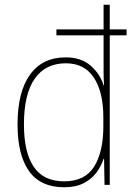

<svg xmlns="http://www.w3.org/2000/svg" viewBox="-20 -780 568 810"><path d="M251 10Q151 10 102.5 -58Q54 -126 54 -255Q54 -392 106.5 -465Q159 -538 257 -538Q323 -538 363 -502.5Q403 -467 417 -420H419Q417 -448 417 -474Q417 -500 417 -526V-631H218V-656H417V-760H443V-656H514V-631H443V0H421L419 -110H417Q407 -79 386.5 -51.5Q366 -24 332.5 -7Q299 10 251 10ZM251 -15Q338 -15 377 -77Q416 -139 416 -248V-284Q416 -392 376 -452.5Q336 -513 258 -513Q172 -513 126.5 -448Q81 -383 81 -255Q81 -137 122.5 -76Q164 -15 251 -15Z"/></svg>

Font: Noto Sans Telugu SemiCondensed Thin
Style: Regular
Weight: 100
Width: 4
Designer: Jelle Bosma - Monotype Design Team
Foundry: Monotype Imaging Inc.
Version: Version 2.005; ttfautohint (v1.8.4.7-5d5b)